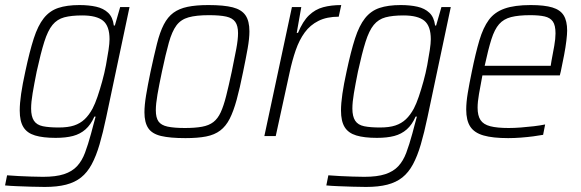

<svg xmlns="http://www.w3.org/2000/svg" viewBox="-42 -538 2295 759"><path d="M135 201Q109 201 80.5 200Q52 199 25 198Q-2 197 -22 195L-14 155Q8 157 32 158Q56 159 81 160Q106 161 128 161Q179 161 211 150.5Q243 140 262.5 119Q282 98 294 66Q306 34 318 -10Q322 -25 327 -44Q332 -63 336 -77H331Q317 -45 296 -26.5Q275 -8 246.5 -0.5Q218 7 178 7Q128 7 96.5 -2.5Q65 -12 50.5 -35.5Q36 -59 36 -101Q36 -129 41.5 -167Q47 -205 58 -255Q75 -335 91.5 -386Q108 -437 131 -466Q154 -495 188 -506.5Q222 -518 272 -518Q309 -518 338 -511.5Q367 -505 385.5 -487.5Q404 -470 408 -437H412L433 -510H470L378 -75Q365 -13 351.5 33Q338 79 320.5 111.5Q303 144 278.5 163.5Q254 183 219 192Q184 201 135 201ZM190 -34Q227 -34 251 -42Q275 -50 292.5 -66.5Q310 -83 324 -109Q334 -128 343.5 -156Q353 -184 362 -216.5Q371 -249 377 -281Q383 -313 387 -340Q391 -367 391 -383Q391 -435 365.5 -456Q340 -477 283 -477Q240 -477 212 -469.5Q184 -462 165.5 -439.5Q147 -417 133 -372.5Q119 -328 103 -255Q93 -205 87 -169.5Q81 -134 81 -109Q81 -78 92 -61Q103 -44 127.5 -39Q152 -34 190 -34Z M691 8Q630 8 594.5 -0.5Q559 -9 544 -31.5Q529 -54 529 -94Q529 -122 535.5 -161.5Q542 -201 553 -254Q567 -319 578.5 -365Q590 -411 605.5 -441Q621 -471 643.5 -487.5Q666 -504 699.5 -511Q733 -518 782 -518Q843 -518 878 -509Q913 -500 928.5 -477.5Q944 -455 944 -414Q944 -386 937 -346.5Q930 -307 919 -254Q906 -189 893.5 -143.5Q881 -98 866 -68.5Q851 -39 828.5 -22Q806 -5 773 1.5Q740 8 691 8ZM689 -32Q729 -32 756.5 -37Q784 -42 801.5 -55.5Q819 -69 830.5 -94Q842 -119 852 -158.5Q862 -198 874 -254Q885 -307 892 -344.5Q899 -382 899 -407Q899 -436 888 -451.5Q877 -467 852 -472.5Q827 -478 784 -478Q734 -478 703.5 -469.5Q673 -461 655.5 -437.5Q638 -414 625.5 -369.5Q613 -325 598 -254Q587 -202 580.5 -164.5Q574 -127 574 -102Q574 -73 584.5 -58Q595 -43 620.5 -37.5Q646 -32 689 -32Z M1003 0 1112 -510H1149L1131 -408H1136Q1155 -454 1179.5 -477.5Q1204 -501 1235.5 -509.5Q1267 -518 1307 -518L1297 -472Q1250 -472 1217 -455.5Q1184 -439 1162.5 -409.5Q1141 -380 1127 -339.5Q1113 -299 1103 -252L1048 0Z M1405 201Q1379 201 1350.5 200Q1322 199 1295 198Q1268 197 1248 195L1256 155Q1278 157 1302 158Q1326 159 1351 160Q1376 161 1398 161Q1449 161 1481 150.5Q1513 140 1532.5 119Q1552 98 1564 66Q1576 34 1588 -10Q1592 -25 1597 -44Q1602 -63 1606 -77H1601Q1587 -45 1566 -26.5Q1545 -8 1516.5 -0.5Q1488 7 1448 7Q1398 7 1366.5 -2.5Q1335 -12 1320.5 -35.5Q1306 -59 1306 -101Q1306 -129 1311.5 -167Q1317 -205 1328 -255Q1345 -335 1361.5 -386Q1378 -437 1401 -466Q1424 -495 1458 -506.5Q1492 -518 1542 -518Q1579 -518 1608 -511.5Q1637 -505 1655.5 -487.5Q1674 -470 1678 -437H1682L1703 -510H1740L1648 -75Q1635 -13 1621.5 33Q1608 79 1590.5 111.5Q1573 144 1548.5 163.5Q1524 183 1489 192Q1454 201 1405 201ZM1460 -34Q1497 -34 1521 -42Q1545 -50 1562.5 -66.5Q1580 -83 1594 -109Q1604 -128 1613.5 -156Q1623 -184 1632 -216.5Q1641 -249 1647 -281Q1653 -313 1657 -340Q1661 -367 1661 -383Q1661 -435 1635.5 -456Q1610 -477 1553 -477Q1510 -477 1482 -469.5Q1454 -462 1435.5 -439.5Q1417 -417 1403 -372.5Q1389 -328 1373 -255Q1363 -205 1357 -169.5Q1351 -134 1351 -109Q1351 -78 1362 -61Q1373 -44 1397.5 -39Q1422 -34 1460 -34Z M1967 8Q1906 8 1869.5 -2.5Q1833 -13 1817 -37.5Q1801 -62 1801 -105Q1801 -133 1807 -169.5Q1813 -206 1823 -254Q1838 -328 1853 -378.5Q1868 -429 1890.5 -459.5Q1913 -490 1952.5 -504Q1992 -518 2056 -518Q2110 -518 2141.5 -508.5Q2173 -499 2186.5 -477Q2200 -455 2200 -417Q2200 -403 2197 -377.5Q2194 -352 2188 -320.5Q2182 -289 2175 -256L2171 -240H1865Q1857 -198 1851.5 -166.5Q1846 -135 1846 -112Q1846 -81 1857.5 -63.5Q1869 -46 1896 -39Q1923 -32 1969 -32Q1991 -32 2017 -34Q2043 -36 2068.5 -39Q2094 -42 2113 -46L2105 -5Q2089 -2 2066 1Q2043 4 2017 6Q1991 8 1967 8ZM1874 -278H2135L2138 -297Q2144 -328 2149 -356.5Q2154 -385 2154 -406Q2154 -438 2143.5 -453Q2133 -468 2111 -473Q2089 -478 2054 -478Q2008 -478 1978.5 -470.5Q1949 -463 1931 -442.5Q1913 -422 1900.5 -382.5Q1888 -343 1874 -278Z"/></svg>

Font: Saira SemiCondensed ExtraLight
Style: Italic
Weight: 250
Width: 4
Italic angle: -12°
Designer: Hector Gatti with collaboration of the Omnibus-Type team
Foundry: Omnibus-Type
Version: Version 1.101